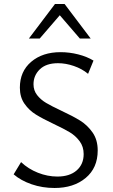

<svg xmlns="http://www.w3.org/2000/svg" viewBox="-20 -927 562 957"><path d="M248 -309Q193 -335 159 -356Q125 -377 102 -410Q79 -443 79 -490Q79 -571 135.5 -619Q192 -667 282 -667Q326 -667 369.5 -656Q413 -645 446 -625L419 -559Q389 -584 348.5 -598Q308 -612 269 -612Q210 -612 178.5 -581.5Q147 -551 147 -507Q147 -476 165 -453Q183 -430 210 -414Q237 -398 286 -375Q344 -348 380 -325.5Q416 -303 441.5 -266.5Q467 -230 467 -177Q467 -90 407 -40Q347 10 252 10Q191 10 137.5 -8.5Q84 -27 48 -58L85 -119Q121 -85 169 -66Q217 -47 266 -47Q327 -47 362 -77.5Q397 -108 397 -159Q397 -196 377 -223Q357 -250 328 -267.5Q299 -285 248 -309ZM278 -851 178 -735H124L254 -907H302L432 -735H378Z"/></svg>

Font: LXGW Bright TC
Style: Regular
Weight: 400
Designer: Christian Thalmann (Catharsis Fonts)
Foundry: LXGW / Christian Thalmann (Catharsis Fonts) / Fontworks Inc.
Version: Version 5.501